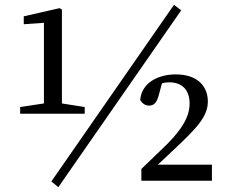

<svg xmlns="http://www.w3.org/2000/svg" viewBox="-20 -753 983 800"><path d="M333 -279V-307L238 -322V-713L228 -719L79 -685V-652L163 -658V-322L64 -307V-279ZM705 -733 194 3 223 27 735 -710ZM638 -67 706 -131C803 -222 846 -269 846 -330C846 -390 807 -443 712 -443C637 -443 570 -407 564 -336C573 -322 585 -313 601 -313C621 -313 634 -324 643 -362L655 -406C666 -409 676 -410 685 -410C739 -410 770 -378 770 -322C770 -267 739 -216 676 -152L569 -49V0H863V-67Z"/></svg>

Font: Noto Serif SC Medium
Style: Regular
Weight: 500
Designer: Ryoko NISHIZUKA 西塚涼子 (kana & ideographs); Frank Grießhammer (Latin, Greek & Cyrillic); Wenlong ZHANG 张文龙 (bopomofo); San
Foundry: Adobe Systems Incorporated
Version: Version 1.001;PS 1.001;hotconv 16.6.54;makeotf.lib2.5.65590